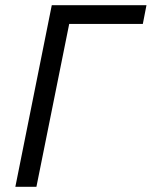

<svg xmlns="http://www.w3.org/2000/svg" viewBox="-20 -718 583 738"><path d="M39 0 179 -698H543L529 -626H246L120 0Z"/></svg>

Font: Aneliza
Style: Italic
Weight: 400
Italic angle: -11.31°
Designer: Mike Abbink, Paul van der Laan, Pieter van Rosmalen
Foundry: Bold Monday
Version: Version 3.0